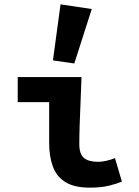

<svg xmlns="http://www.w3.org/2000/svg" viewBox="-20 -850 640 882"><path d="M392.8 12Q321.5 12 280.7 -13.3Q240 -38.6 222.9 -84.9Q205.8 -131.1 205.8 -194V-380.8H61.4V-496.1H354.5Q352.8 -444.9 350.3 -387.3Q347.7 -329.7 346 -277.2Q344.3 -224.6 344.3 -188Q344.3 -142.4 365.6 -124.5Q387 -106.6 431.1 -106.6Q446.3 -106.6 467.7 -111.2Q489 -115.8 508.2 -123.7L540 -15.6Q515 -5.3 479 3.4Q442.9 12 392.8 12ZM321.3 -558.4 223.2 -572.6 258.1 -830 401.6 -808.5Z"/></svg>

Font: Source Code Pro ExtraLight
Style: Regular
Weight: 200
Monospace: yes
Designer: Paul D. Hunt, Teo Tuominen
Foundry: Adobe
Version: Version 1.026;hotconv 1.1.0;makeotfexe 2.6.0